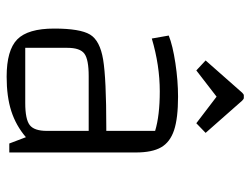

<svg xmlns="http://www.w3.org/2000/svg" viewBox="-108 -638 754 578"><g transform="rotate(90 269.0 -349.0)"><path d="M439 -381V0H412L393 -50Q358 -20 314.5 -6Q271 8 211 8Q131 8 98.5 -24Q66 -56 66 -135Q66 -213 84 -243Q102 -273 159.5 -282.5Q217 -292 364 -292H374V-439Q328 -453 255 -453Q177 -453 96 -429L87 -480Q117 -492 170 -500Q223 -508 271 -508Q336 -508 372 -496Q408 -484 423.5 -457Q439 -430 439 -381ZM374 -113V-239H209Q159 -239 141.5 -226Q124 -213 124 -175V-48H290Q339 -48 356.5 -61.5Q374 -75 374 -113ZM162 -591 259 -701Q264 -706 267 -706H275Q278 -706 283 -701L380 -591L351 -563L271 -624L192 -563Z"/></g></svg>

Font: Changa ExtraLight
Style: Regular
Weight: 275
Designer: Eduardo Rodriguez Tunni
Foundry: Eduardo Rodriguez Tunni
Version: Version 2.002; ttfautohint (v1.5) -l 8 -r 50 -G 200 -x 14 -H